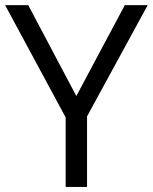

<svg xmlns="http://www.w3.org/2000/svg" viewBox="-20 -734 600 754"><path d="M279.8 -356.9 470.2 -713.9H560.1L321.8 -276.9V0H237.8V-272.9L0 -713.9H90.8Z"/></svg>

Font: f02724691
Style: Regular
Weight: 400
Foundry: Ascender Corporation
Version: Version 1.10